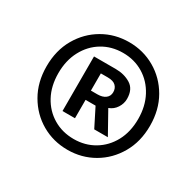

<svg xmlns="http://www.w3.org/2000/svg" viewBox="-100 -847 646 632"><g transform="rotate(30 223.5 -530.5)"><path d="M223.6 -326.7Q169.4 -326.7 124.8 -352.5Q80.1 -378.4 53.5 -424.6Q26.9 -470.7 26.9 -530.8Q26.9 -591.3 53.5 -637.5Q80.1 -683.6 124.8 -709.5Q169.4 -735.4 223.6 -735.4Q277.3 -735.4 322 -709.5Q366.7 -683.6 393.3 -637.5Q419.9 -591.3 419.9 -530.8Q419.9 -470.7 393.3 -424.6Q366.7 -378.4 322 -352.5Q277.3 -326.7 223.6 -326.7ZM223.6 -367.7Q266.6 -367.7 301 -388.2Q335.4 -408.7 355.2 -445.3Q375 -481.9 375 -530.8Q375 -579.1 355.2 -616.2Q335.4 -653.3 301 -674.1Q266.6 -694.8 223.6 -694.8Q180.2 -694.8 145.8 -674.1Q111.3 -653.3 91.6 -616.2Q71.8 -579.1 71.8 -530.8Q71.8 -481.9 91.6 -445.3Q111.3 -408.7 145.8 -388.2Q180.2 -367.7 223.6 -367.7ZM146 -429.2V-636.7H228.5Q261.2 -636.7 285.6 -621.6Q310.1 -606.4 310.1 -569.8Q310.1 -551.8 299.8 -535.9Q289.6 -520 271.5 -513.2L318.4 -429.2H266.6L231.4 -499H193.4V-429.2ZM193.4 -534.2H218.3Q237.3 -534.2 248.5 -542.7Q259.8 -551.3 259.8 -566.4Q259.8 -581.1 250.2 -590.3Q240.7 -599.6 219.7 -599.6H193.4Z"/></g></svg>

Font: Akatab SemiBold
Style: Regular
Weight: 600
Designer: SIL Global
Foundry: SIL Global
Version: Version 4.100